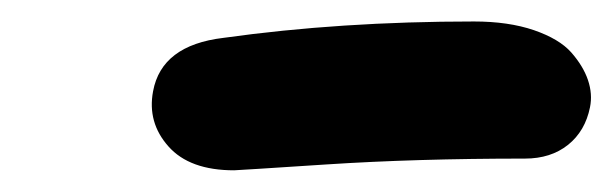

<svg xmlns="http://www.w3.org/2000/svg" viewBox="-20 -760 565 177"><path d="M195.8 -603Q154.8 -603 135.3 -625Q115.7 -647 121.1 -675.8Q128.9 -718.3 186 -725.1Q293.9 -740.2 417 -740.2Q448.7 -740.2 472.2 -732.2Q495.6 -724.1 506.6 -711.7Q517.6 -699.2 522 -686.3Q526.4 -673.3 523.9 -661.1Q519.5 -639.2 503.7 -626.5Q487.8 -613.8 463.9 -613.8Q363.3 -613.8 280.8 -608.4Q198.2 -603 195.8 -603Z"/></svg>

Font: Shantell Sans Bouncy
Style: Italic
Weight: 600
Italic angle: -11.31°
Designer: Stephen Nixon, Anya Danilova, Shantell Martin
Foundry: Arrow Type
Version: Version 1.006;[9816181b4]